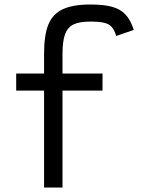

<svg xmlns="http://www.w3.org/2000/svg" viewBox="-20 -834 640 854"><path d="M176 0V-595Q176 -677 195 -724.5Q214 -772 259.5 -793Q305 -814 382 -814Q442 -814 479.5 -803.5Q517 -793 539.5 -768Q562 -743 575 -701L497 -674Q489 -700 477.5 -713.5Q466 -727 444 -732.5Q422 -738 382 -738Q334 -738 307.5 -725.5Q281 -713 269.5 -682Q258 -651 258 -595V0ZM52 -431V-507H436V-431Z"/></svg>

Font: Victor Mono Thin Medium
Style: Regular
Weight: 500
Monospace: yes
Version: Version 1.561;gftools[0.9.30]